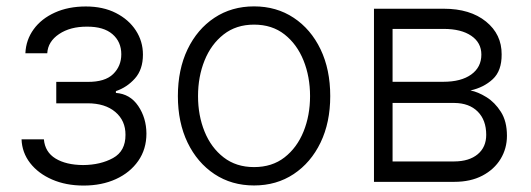

<svg xmlns="http://www.w3.org/2000/svg" viewBox="-20 -573 1672 605"><path d="M47.9 -133.9H118.3Q121.8 -93.8 155 -73.5Q188.2 -53.3 241.8 -52.9Q296.9 -53.3 336.3 -75.1Q375.7 -96.9 375.4 -148.1Q375.7 -192.8 343.4 -220.2Q311.1 -247.5 256 -247.5H157.3V-315H256Q311.1 -314.6 336.6 -339.7Q362.2 -364.7 362.2 -402Q362.2 -441.4 334.3 -465.4Q306.5 -489.3 254.3 -489Q201.3 -489.3 166.2 -465.7Q131 -442.1 128.9 -405.2H60Q61.8 -447.4 86.1 -480.8Q110.4 -514.2 152.9 -533.4Q195.3 -552.6 250.4 -552.6Q305 -552.6 345.3 -532Q385.7 -511.4 408 -477.1Q430.4 -442.8 430.4 -400.9Q430.4 -354 405.2 -325.8Q380 -297.6 345.2 -285.9V-280.2Q389.9 -277 415.5 -239.2Q441.1 -201.3 441.4 -152.3Q441.4 -103 415.7 -66.1Q389.9 -29.1 345.3 -8.7Q300.8 11.7 243.3 11.7Q187.9 11.7 144.2 -7.3Q100.5 -26.3 74.9 -59.3Q49.4 -92.3 47.9 -133.9Z M780.5 11.4Q709.9 11.4 655.7 -24.5Q601.6 -60.4 571 -123.8Q540.5 -187.1 540.5 -270.2Q540.5 -354 571 -417.6Q601.6 -481.2 655.7 -517Q709.9 -552.9 780.5 -552.9Q851.2 -552.9 905.4 -517Q959.5 -481.2 990.1 -417.6Q1020.6 -354 1020.6 -270.2Q1020.6 -187.1 990.1 -123.8Q959.5 -60.4 905.4 -24.5Q851.2 11.4 780.5 11.4ZM780.5 -46.5Q837.4 -46.5 876.6 -77.1Q915.8 -107.6 936.4 -158.4Q957 -209.2 957 -270.2Q957 -331.3 936.4 -382.5Q915.8 -433.6 876.6 -464.5Q837.4 -495.4 780.5 -495.4Q724.1 -495.4 684.7 -464.5Q645.2 -433.6 624.6 -382.5Q604 -331.3 604 -270.2Q604 -209.2 624.6 -158.4Q645.2 -107.6 684.7 -77.1Q724.1 -46.5 780.5 -46.5Z M1158.4 0V-545.5H1378.2Q1461.6 -545.5 1511.4 -505.1Q1561.1 -464.8 1560.7 -401.6Q1561.1 -349.8 1532.7 -323.5Q1504.3 -297.2 1462.4 -288Q1486.2 -283.4 1512.8 -266.9Q1539.4 -250.4 1558.4 -220.5Q1577.4 -190.7 1577.4 -145.2Q1577.4 -105.1 1557.4 -72.1Q1537.3 -39.1 1500 -19.5Q1462.7 0 1411.6 0ZM1217 -64.3H1411.6Q1458.5 -64.6 1485.3 -87Q1512.1 -109.4 1512.1 -148.1Q1512.1 -194.6 1485.3 -221.4Q1458.5 -248.2 1411.6 -248.6H1217ZM1217 -315.3H1377.1Q1432.9 -315.3 1464.8 -338.2Q1496.8 -361.2 1496.8 -400.9Q1496.8 -438.6 1465 -460.2Q1433.2 -481.9 1378.2 -481.9H1217Z"/></svg>

Font: Inter UI Light
Style: Regular
Weight: 300
Designer: Rasmus Andersson
Foundry: rsms
Version: 3.2;8d6f07862